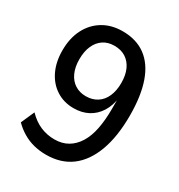

<svg xmlns="http://www.w3.org/2000/svg" viewBox="-171 -830 892 955"><g transform="rotate(30 274.5 -352.5)"><path d="M232 9Q195 9 161.5 0.5Q128 -8 98.5 -25.5Q69 -43 44 -68L78 -145Q112 -110 150 -94Q188 -78 230 -78Q274 -78 306.5 -97Q339 -116 361 -151.5Q383 -187 393 -238Q403 -289 403 -353V-421H406Q400 -371 377 -334.5Q354 -298 318 -279Q282 -260 235 -260Q179 -260 135.5 -288Q92 -316 68 -366Q44 -416 44 -482Q44 -552 70.5 -604Q97 -656 145 -685Q193 -714 257 -714Q336 -714 389.5 -674.5Q443 -635 470 -558Q497 -481 497 -368Q497 -247 465.5 -162.5Q434 -78 375.5 -34.5Q317 9 232 9ZM258 -342Q295 -342 322.5 -359.5Q350 -377 364.5 -410Q379 -443 379 -487Q379 -532 364.5 -564Q350 -596 323 -613.5Q296 -631 258 -631Q221 -631 194.5 -613.5Q168 -596 153.5 -563.5Q139 -531 139 -486Q139 -442 153.5 -409.5Q168 -377 195 -359.5Q222 -342 258 -342Z"/></g></svg>

Font: Nunito Sans 10pt SemiCondensed SemiBold
Style: Regular
Weight: 600
Width: 4
Designer: Vernon Adams
Foundry: Vernon Adams
Version: Version 3.101;gftools[0.9.27]